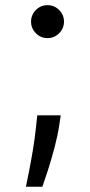

<svg xmlns="http://www.w3.org/2000/svg" viewBox="-20 -547 349 745"><path d="M164.4 -399.1Q138.1 -399.1 119.3 -418Q100.5 -436.8 100.5 -463.1Q100.5 -489.3 119.3 -508.2Q138.1 -527 164.4 -527Q190.7 -527 209.5 -508.2Q228.3 -489.3 228.3 -463.1Q228.3 -436.8 209.5 -418Q190.7 -399.1 164.4 -399.1ZM144.5 177.6H80.6Q85.2 154.8 92.7 117.5Q100.1 80.3 107.8 34.3Q115.4 -11.7 120.4 -59.7L124.6 -99.4H215.6L209.9 -61.1Q203.8 -20.6 191.6 25.6Q179.3 71.7 166.2 112.6Q153.1 153.4 144.5 177.6Z"/></svg>

Font: Linik Sans
Style: Regular
Weight: 400
Designer: Rasmus Andersson (font), Marc Monis (original base), Kil Hyung-jin (Pretendard portions), Cristiano Sobral (main changes
Foundry: rsms
Version: Version 3.018;May 31, 2022;FontCreator 14.0.0.2814 64-bit; t